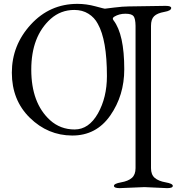

<svg xmlns="http://www.w3.org/2000/svg" viewBox="-20 -683 928 989"><path d="M678.2 183.1V-549.8Q677.7 -586.9 668 -599.6Q658.2 -612.3 626 -612.3Q593.8 -612.3 568.8 -597.2Q555.7 -589.4 564.9 -578.1Q620.1 -506.3 620.1 -326.2Q620.1 -191.4 547.9 -87.9Q475.6 15.6 351.6 15.1Q226.6 14.6 133.8 -76.2Q41 -167 41 -308.6Q41 -450.2 138.7 -556.6Q236.3 -663.1 378.9 -663.1Q424.8 -663.1 471.7 -650.4Q518.6 -637.7 520 -638.2L566.9 -644Q613.8 -649.9 643.1 -649.9L833 -652.8Q861.8 -652.8 861.8 -642.1Q862.3 -627.9 826.2 -621.6Q790 -615.2 773.9 -599.6Q757.8 -584 757.8 -549.8V183.1Q757.8 216.8 777.3 233.4Q796.9 250 833.5 256.3Q870.1 262.7 870.1 274.4Q870.1 286.1 840.8 286.1L724.1 280.8L596.2 286.1Q567.4 286.1 566.9 274.4Q566.9 262.7 603.5 256.3Q640.1 250 659.2 233.4Q678.2 216.8 678.2 183.1ZM362.8 -631.8Q293 -631.8 241.2 -585.9Q141.1 -496.1 141.1 -324.2Q141.1 -152.3 237.8 -64Q291 -16.1 364.3 -16.1Q437.5 -16.1 484.4 -98.6Q530.8 -181.2 530.8 -291Q530.8 -477.1 483.9 -560.1Q466.8 -592.8 435.5 -612.3Q404.3 -631.8 362.8 -631.8Z"/></svg>

Font: EBGaramond
Style: Regular
Weight: 400
Version: Version 000.012g